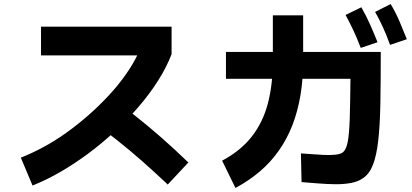

<svg xmlns="http://www.w3.org/2000/svg" viewBox="-20 -874 2040 950"><path d="M141 44 83 -94Q137 -115 194.5 -146Q252 -177 308 -217Q364 -257 417 -303.5Q470 -350 517 -400.5Q564 -451 601.5 -504Q639 -557 664 -610L701 -600H183V-742H829V-606Q804 -541 762.5 -475.5Q721 -410 666.5 -346.5Q612 -283 548.5 -224Q485 -165 417 -114.5Q349 -64 279 -23.5Q209 17 141 44ZM810 39Q779 10 747 -19.5Q715 -49 682 -78Q649 -107 616.5 -134Q584 -161 553 -185.5Q522 -210 493 -231L580 -354Q610 -332 643.5 -305.5Q677 -279 711.5 -250.5Q746 -222 780 -192Q814 -162 847.5 -131Q881 -100 912 -70Z M1472 27 1469 -115Q1489 -114 1519 -111.5Q1549 -109 1581 -107.5Q1613 -106 1638.5 -108.5Q1664 -111 1676 -120Q1693 -133 1700.5 -172Q1708 -211 1710.5 -287Q1713 -363 1714 -484H1098V-617H1864Q1864 -470 1862 -361.5Q1860 -253 1851.5 -178.5Q1843 -104 1825.5 -59Q1808 -14 1777 7Q1752 25 1716 31.5Q1680 38 1638.5 37.5Q1597 37 1554 33.5Q1511 30 1472 27ZM1145 56 1079 -79Q1171 -128 1226 -198.5Q1281 -269 1305.5 -362.5Q1330 -456 1330 -574V-798H1480V-574Q1480 -482 1466.5 -402Q1453 -322 1426.5 -254Q1400 -186 1359.5 -128.5Q1319 -71 1265.5 -25.5Q1212 20 1145 56ZM1910 -652Q1891 -704 1873 -743Q1855 -782 1836 -815L1913 -854Q1938 -812 1957 -767.5Q1976 -723 1993 -680ZM1765 -637Q1745 -689 1727 -727Q1709 -765 1690 -800L1768 -838Q1792 -796 1811.5 -752Q1831 -708 1848 -665Z"/></svg>

Font: Murecho Thin
Style: Bold
Weight: 700
Version: Version 1.010